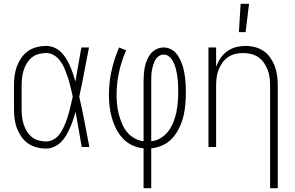

<svg xmlns="http://www.w3.org/2000/svg" viewBox="-20 -768 1540 1003"><path d="M221 8Q196 8 171 1.5Q146 -5 125.5 -19.5Q105 -34 90.5 -55.5Q76 -77 67.5 -100.5Q59 -124 56 -149.5Q53 -175 53 -200V-320Q53 -345 56 -370.5Q59 -396 67.5 -419.5Q76 -443 90.5 -464.5Q105 -486 125.5 -500.5Q146 -515 171 -521.5Q196 -528 221 -528Q243 -528 263 -519.5Q283 -511 298.5 -496Q314 -481 325.5 -462Q337 -443 345.5 -423.5Q354 -404 361 -383.5Q368 -363 374 -342Q382 -387 389.5 -431.5Q397 -476 405 -520H445Q432 -456 420 -391.5Q408 -327 394 -263Q409 -198 421.5 -132Q434 -66 447 0H407Q399 -46 391 -92Q383 -138 375 -184Q369 -163 362 -142Q355 -121 346 -101Q337 -81 326 -61.5Q315 -42 299.5 -26.5Q284 -11 263.5 -1.5Q243 8 221 8ZM221 -29Q239 -29 256 -37.5Q273 -46 285 -59.5Q297 -73 305.5 -89.5Q314 -106 321 -123Q328 -140 333.5 -157.5Q339 -175 343.5 -192.5Q348 -210 352 -228Q356 -246 360 -264Q356 -281 352 -298.5Q348 -316 343.5 -333.5Q339 -351 333 -368Q327 -385 320.5 -401.5Q314 -418 305 -433.5Q296 -449 284 -462Q272 -475 255.5 -483Q239 -491 221 -491Q201 -491 181 -485.5Q161 -480 145.5 -467Q130 -454 119.5 -436.5Q109 -419 103 -399.5Q97 -380 95 -360Q93 -340 93 -320V-200Q93 -180 95 -160Q97 -140 103 -120.5Q109 -101 119.5 -83.5Q130 -66 145.5 -53Q161 -40 181 -34.5Q201 -29 221 -29Z M730 215V7Q699 4 671 -9Q643 -22 622 -44.5Q601 -67 587 -94.5Q573 -122 564.5 -151.5Q556 -181 552.5 -211.5Q549 -242 549 -273Q549 -337 563 -399.5Q577 -462 602 -520L639 -505Q615 -451 602 -392Q589 -333 589 -273Q589 -248 591.5 -222.5Q594 -197 600.5 -172Q607 -147 617 -123Q627 -99 643 -79Q659 -59 682 -46Q705 -33 730 -30V-343Q730 -362 731.5 -381.5Q733 -401 737 -419.5Q741 -438 748.5 -456Q756 -474 768 -488.5Q780 -503 798 -511.5Q816 -520 835 -520Q853 -520 869.5 -512.5Q886 -505 898 -492Q910 -479 918 -463Q926 -447 932 -430Q938 -413 941.5 -395.5Q945 -378 947 -360.5Q949 -343 950 -325Q951 -307 951 -290Q951 -258 948.5 -225.5Q946 -193 938.5 -162Q931 -131 917 -101.5Q903 -72 882 -48Q861 -24 831.5 -10Q802 4 770 7V215ZM770 -30Q797 -33 820.5 -47.5Q844 -62 860 -83.5Q876 -105 886 -130.5Q896 -156 901.5 -182.5Q907 -209 909 -236Q911 -263 911 -291Q911 -305 910.5 -319Q910 -333 909 -347Q908 -361 905.5 -375Q903 -389 900 -402.5Q897 -416 892 -429Q887 -442 880 -454Q873 -466 861 -474.5Q849 -483 835 -483Q821 -483 809 -474.5Q797 -466 790.5 -453.5Q784 -441 780 -427.5Q776 -414 773.5 -400Q771 -386 770.5 -371.5Q770 -357 770 -343Z M1391 215V-320Q1391 -341 1388.5 -362Q1386 -383 1378.5 -402.5Q1371 -422 1359 -439.5Q1347 -457 1329.5 -469Q1312 -481 1291.5 -486Q1271 -491 1250 -491Q1229 -491 1208.5 -486Q1188 -481 1170.5 -469Q1153 -457 1141 -439.5Q1129 -422 1121.5 -402.5Q1114 -383 1111.5 -362Q1109 -341 1109 -320V0H1069V-520H1109V-418Q1117 -442 1131.5 -463.5Q1146 -485 1166.5 -500Q1187 -515 1212 -521.5Q1237 -528 1263 -528Q1288 -528 1313 -521.5Q1338 -515 1358.5 -500.5Q1379 -486 1393.5 -464.5Q1408 -443 1416.5 -419.5Q1425 -396 1428 -370.5Q1431 -345 1431 -320V215ZM1228 -600 1237 -748H1281L1263 -600Z"/></svg>

Font: Iosevka Extralight
Style: Regular
Weight: 200
Monospace: yes
Designer: Belleve Invis
Foundry: Belleve Invis
Version: Version 32.0.1; ttfautohint (v1.8.4)